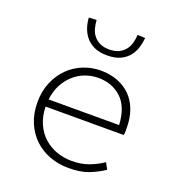

<svg xmlns="http://www.w3.org/2000/svg" viewBox="-132 -824 865 942"><g transform="rotate(20 300.0 -353.0)"><path d="M330 12Q278 12 232 -5Q186 -22 151.5 -54.5Q117 -87 97 -134Q77 -181 77 -240Q77 -298 97 -345Q117 -392 150 -424.5Q183 -457 226.5 -474.5Q270 -492 317 -492Q366 -492 406 -476.5Q446 -461 474 -432.5Q502 -404 517 -363Q532 -322 532 -270Q532 -261 532 -251.5Q532 -242 530 -233H122Q123 -183 140.5 -144Q158 -105 187 -79Q216 -53 253.5 -39.5Q291 -26 333 -26Q382 -26 421 -40.5Q460 -55 494 -78L512 -45Q480 -23 437 -5.5Q394 12 330 12ZM318 -454Q283 -454 250.5 -442Q218 -430 191.5 -406.5Q165 -383 147 -349Q129 -315 124 -271H492Q487 -364 439 -409Q391 -454 318 -454ZM319 -572Q277 -572 249.5 -585.5Q222 -599 205.5 -620Q189 -641 181 -666.5Q173 -692 172 -716L212 -718Q213 -697 218.5 -676Q224 -655 236.5 -639Q249 -623 269 -613Q289 -603 319 -603Q349 -603 369 -613Q389 -623 401.5 -639Q414 -655 419.5 -676Q425 -697 426 -718L466 -716Q464 -692 456.5 -666.5Q449 -641 432.5 -620Q416 -599 388.5 -585.5Q361 -572 319 -572Z"/></g></svg>

Font: Source Code Pro Light
Style: Regular
Weight: 300
Monospace: yes
Designer: Paul D. Hunt, Teo Tuominen
Foundry: Adobe Systems Incorporated
Version: Version 2.030;PS 1.000;hotconv 16.6.51;makeotf.lib2.5.65220